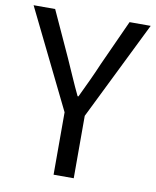

<svg xmlns="http://www.w3.org/2000/svg" viewBox="-84 -797 699 861"><g transform="rotate(10 265.5 -366.5)"><path d="M219.2 0V-284.2L-1 -732.9H97.2L191.9 -525.9Q210 -485.4 227.3 -445.8Q244.6 -406.2 264.2 -365.2H268.1Q287.6 -406.2 306.2 -445.8Q324.7 -485.4 341.8 -525.9L436 -732.9H532.2L311 -284.2V0Z"/></g></svg>

Font: Source Han Sans CN
Style: Regular
Weight: 400
Designer: Ryoko NISHIZUKA  (kana, bopomofo & ideographs); Paul D. Hunt (Latin, Greek & Cyrillic); Sandoll Communications , Soo-you
Foundry: Adobe
Version: Version 2.004;hotconv 1.0.118;makeotfexe 2.5.65603